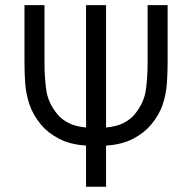

<svg xmlns="http://www.w3.org/2000/svg" viewBox="-20 -711 731 731"><path d="M383.8 -225.6Q422.9 -229 449.7 -242.4Q476.6 -255.9 493.7 -276.9Q528.3 -319.8 535.2 -367.7Q542 -415.5 542 -472.7V-691.4H618.2V-472.7Q618.2 -434.6 615.5 -394.5Q612.8 -354.5 599.9 -314.5Q586.9 -274.4 555.2 -236.3Q529.3 -205.1 487.1 -182.9Q444.8 -160.6 383.8 -156.7V0H307.6V-156.7Q247.1 -160.6 204.6 -182.9Q162.1 -205.1 136.2 -236.3Q105 -274.4 91.8 -314.5Q78.6 -354.5 75.9 -394.5Q73.2 -434.6 73.2 -472.7V-691.4H149.4V-472.7Q149.4 -415.5 156.2 -367.7Q163.1 -319.8 197.8 -276.9Q214.8 -255.9 241.9 -242.4Q269 -229 307.6 -225.6V-691.4H383.8Z"/></svg>

Font: Gidole
Style: Regular
Weight: 400
Version: Version 2.100; ttfautohint (v1.8.4.7-5d5b)